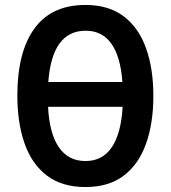

<svg xmlns="http://www.w3.org/2000/svg" viewBox="-20 -745 689 775"><path d="M599 -358Q599 -248 569.5 -165Q540 -82 479.5 -36Q419 10 325 10Q230 10 169 -36.5Q108 -83 79 -166.5Q50 -250 50 -359Q50 -535 119 -630Q188 -725 325 -725Q419 -725 479.5 -679Q540 -633 569.5 -550.5Q599 -468 599 -358ZM326 -621Q190 -621 175 -414H474Q467 -515 430 -568Q393 -621 326 -621ZM325 -95Q394 -95 431.5 -151Q469 -207 475 -314H174Q179 -208 217 -151.5Q255 -95 325 -95Z"/></svg>

Font: Noto Sans Condensed SemiBold
Style: Regular
Weight: 600
Width: 3
Designer: Monotype Design Team
Foundry: Monotype Imaging Inc.
Version: Version 2.013; ttfautohint (v1.8.4.7-5d5b)